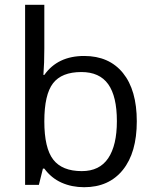

<svg xmlns="http://www.w3.org/2000/svg" viewBox="-20 -780 653 810"><path d="M335 -543.9Q440.4 -543.9 498.8 -471.9Q557.1 -399.9 557.1 -268.1Q557.1 -136.2 498.3 -63.2Q439.5 9.8 335 9.8Q282.7 9.8 239.5 -9.5Q196.3 -28.8 167 -68.8H161.1L144 0H85.9V-759.8H167V-575.2Q167 -513.2 163.1 -463.9H167Q223.6 -543.9 335 -543.9ZM323.2 -476.1Q240.2 -476.1 203.6 -428.5Q167 -380.9 167 -268.1Q167 -155.3 204.6 -106.7Q242.2 -58.1 325.2 -58.1Q399.9 -58.1 436.5 -112.5Q473.1 -167 473.1 -269Q473.1 -373.5 436.5 -424.8Q399.9 -476.1 323.2 -476.1Z"/></svg>

Font: f06187749
Style: Regular
Weight: 400
Foundry: Ascender Corporation
Version: Version 1.10